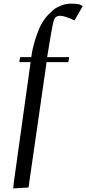

<svg xmlns="http://www.w3.org/2000/svg" viewBox="-20 -758 482 1072"><path d="M54.2 293.9 56.2 267.1 150.9 -411.1H87.9L91.8 -439H154.8Q161.1 -495.6 187 -567.9Q210.9 -637.2 252 -678.2Q269.5 -695.8 283 -706.5Q296.4 -717.3 322.5 -727.5Q348.6 -737.8 378.9 -737.8Q399.9 -737.8 422.9 -733.9L441.9 -724.1L396 -644Q340.3 -669.9 315.9 -669.9Q301.8 -669.9 292.7 -663.1Q283.7 -656.2 278.8 -638.2Q269.5 -603.5 243.2 -439H366.2L361.8 -411.1H240.2L139.2 289.1Z"/></svg>

Font: Dehuti Alt
Style: Bold-Italic
Weight: 700
Version: Version 1.2